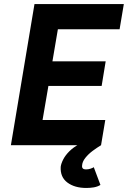

<svg xmlns="http://www.w3.org/2000/svg" viewBox="-20 -720 634 952"><path d="M34 0 151 -700H594L573 -575H267L240 -416H504L484 -294H220L191 -125H502L481 0ZM408 212Q350 212 314 185Q278 158 281 107Q283 91 293.5 70.5Q304 50 323.5 30.5Q343 11 372 -5L481 0Q461 12 439.5 28Q418 44 403 63Q388 82 387 101Q385 120 406 120Q419 120 430 116Q441 112 445 109L478 197Q463 206 445 209Q427 212 408 212Z"/></svg>

Font: Figtree
Style: Bold Italic
Weight: 700
Italic angle: -9.5°
Foundry: Erik Kennedy
Version: Version 2.001;gftools[0.9.30]